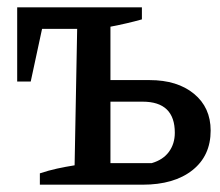

<svg xmlns="http://www.w3.org/2000/svg" viewBox="-20 -505 602 525"><path d="M89 0V-31Q113 -39 136 -44Q159 -49 184 -53L191 -426H95L64 -282H27V-485H368V-452Q329 -441 282 -432V-286H389Q465 -286 510.5 -248.5Q556 -211 556 -148Q556 -79 506 -39.5Q456 0 370 0ZM282 -59H395Q426 -68 442 -90Q458 -112 458 -142Q458 -227 370 -227H282Z"/></svg>

Font: Piazzolla Medium
Style: Regular
Weight: 500
Designer: Juan Pablo del Peral
Foundry: Huerta Tipografica
Version: Version 1.330